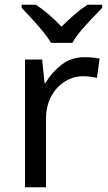

<svg xmlns="http://www.w3.org/2000/svg" viewBox="-20 -786 453 806"><path d="M335 -546Q350 -546 367.5 -544.5Q385 -543 398 -540L387 -459Q374 -462 358.5 -464Q343 -466 329 -466Q288 -466 252 -443.5Q216 -421 194.5 -380.5Q173 -340 173 -286V0H85V-536H157L167 -438H171Q197 -482 238 -514Q279 -546 335 -546ZM194 -606Q181 -629 159 -655.5Q137 -682 113 -708Q89 -734 71 -753V-766H131Q157 -749 185 -725Q213 -701 238 -674Q265 -701 293 -725Q321 -749 347 -766H409V-753Q390 -734 365.5 -708Q341 -682 318.5 -655.5Q296 -629 284 -606Z"/></svg>

Font: Noto Sans Old Permic
Style: Regular
Weight: 400
Designer: Monotype Design Team
Foundry: Monotype Imaging Inc.
Version: Version 2.001; ttfautohint (v1.8.4.7-5d5b)